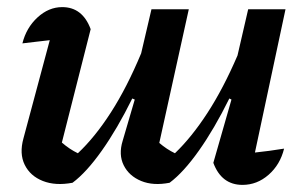

<svg xmlns="http://www.w3.org/2000/svg" viewBox="-20 -513 858 540"><path d="M184 1Q136 10 100.5 -4Q65 -18 49.5 -49.5Q34 -81 46 -124L120 -400Q100 -398 81 -395.5Q62 -393 43 -391Q54 -435 85.5 -464Q117 -493 155 -493Q212 -493 235 -431L154 -112Q176 -93 199 -82Q247 -127 292 -197Q337 -267 377 -363L406 -487H511L428 -111Q449 -93 472 -82Q519 -127 563.5 -195.5Q608 -264 648 -357L678 -487H783L697 -84Q736 -88 779 -95Q768 -50 735.5 -21.5Q703 7 662 7Q603 7 580 -55L631 -233L625 -236Q583 -151 539.5 -89.5Q496 -28 457 1Q411 10 377 -4Q343 -18 328 -48Q313 -78 325 -117L359 -233L352 -236Q310 -151 266.5 -89.5Q223 -28 184 1Z"/></svg>

Font: Piazzolla SemiBold
Style: Italic
Weight: 600
Italic angle: -11.3°
Designer: Juan Pablo del Peral
Foundry: Huerta Tipografica
Version: Version 1.330